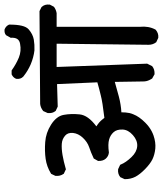

<svg xmlns="http://www.w3.org/2000/svg" viewBox="45 -811 724 854"><g transform="rotate(-90 407.0 -384.0)"><path d="M664.6 -42.5 647.9 -50.3 646.5 -50.8 645.5 -52.2Q634.8 -66.4 634.8 -85L639.6 -494.1H536.1L550.8 -92.8V-91.3L550.3 -90.3L540.5 -70.8L540 -69.3L539.1 -68.8Q525.4 -57.6 504.4 -58.6H503.4L502 -59.6L486.3 -68.4L485.4 -68.8L484.4 -69.8Q480.5 -75.7 477.5 -82.3Q474.6 -88.9 473.1 -95.5Q471.7 -102.1 471.7 -109.4L469.7 -235.4Q436.5 -226.6 404.3 -217.3Q387.7 -212.9 369.9 -210Q352.1 -207 334.5 -206.1Q334.5 -196.3 333.7 -187.3Q333 -178.2 331.1 -169.7Q329.1 -161.1 325.7 -153.3Q315.4 -126.5 288.1 -99.6Q279.3 -90.8 269.8 -83.7Q260.3 -76.7 250.5 -71.5Q240.7 -66.4 231 -63Q200.7 -52.7 173.3 -55.2Q159.7 -56.6 147.7 -59.8Q135.7 -63 125.5 -67.9Q105 -78.1 81.8 -100.8Q58.6 -123.5 47.9 -143.6Q37.1 -164.6 37.1 -190.4V-191.9L37.6 -192.9L45.4 -209.5L45.9 -210.9L46.9 -211.4Q60.5 -222.7 80.6 -220.7H81.5L82.5 -220.2L99.1 -212.4L101.1 -211.4L102.1 -209Q111.3 -186 135.3 -161.1Q157.7 -137.7 183.6 -135.7Q209 -133.8 232.9 -154.8Q256.8 -175.8 257.8 -200.7Q258.8 -226.6 246.1 -240.7Q232.9 -255.4 213.4 -260.7Q192.9 -266.6 156.2 -261.7H155.3H154.8Q150.9 -262.2 147.5 -263.2Q144 -264.2 140.6 -265.9Q137.2 -267.6 134.3 -270Q131.3 -272.5 128.4 -275.4Q117.2 -288.1 118.2 -309.1V-310.1L119.1 -311.5L127.9 -327.1L128.4 -328.6L130.4 -329.6Q154.8 -341.3 179.7 -349.6Q202.6 -357.4 221.7 -377.9Q240.2 -397.9 242.7 -421.4Q243.7 -433.1 240.7 -441.7Q237.8 -450.2 230.5 -456.5Q226.6 -460 222.4 -462.4Q218.3 -464.8 213.9 -466.8Q209.5 -468.8 204.6 -469.7Q199.7 -470.7 194.3 -471.2Q172.4 -472.7 144 -467.8Q115.7 -462.9 83.5 -453.6L81.5 -452.6L79.6 -453.6L63 -461.4L61.5 -461.9L60.5 -463.4Q49.8 -479 51.8 -498.5V-499.5L52.2 -500.5L60.1 -517.1L61 -518.6L62.5 -519.5Q92.8 -538.1 127.4 -543Q162.1 -547.9 202.1 -544.9Q243.2 -542 279.3 -519Q288.6 -513.2 295.9 -506.8Q303.2 -500.5 308.8 -493.4Q314.5 -486.3 318.1 -478.5Q321.8 -470.7 323.2 -461.9Q329.1 -429.7 325.2 -391.6Q321.3 -354 272 -317.4Q276.4 -314.5 280.8 -311.3Q285.2 -308.1 289.1 -304.9Q293 -301.8 296.4 -297.9Q299.8 -293.9 303.2 -290Q306.6 -286.1 309.6 -281.7Q380.9 -290 410.6 -297.9Q439.5 -304.7 467.8 -313L460 -492.2L361.3 -489.3H359.9L358.9 -489.7L342.3 -497.6L340.8 -498L340.3 -499Q329.1 -512.7 331.1 -532.7V-533.7L331.5 -534.7L339.4 -552.2L339.8 -553.2L340.8 -554.2Q347.7 -559.6 355.2 -563Q362.8 -566.4 371.6 -567.4H372.1L783.2 -570.3H784.7L785.6 -569.8L801.3 -562L802.2 -561.5L803.2 -560.5Q815.9 -546.9 813.5 -525.9V-524.4L813 -523.4L804.2 -506.8L803.2 -505.9L802.2 -504.9Q790.5 -496.6 775.4 -494.1H774.9H774.4H714.8V-123.5Q718.8 -85.4 702.6 -54.7L702.1 -54.2L701.2 -53.2Q693.8 -46.9 685.1 -43.9Q676.3 -41 666.5 -42H665.5ZM609.9 -592.8Q593.8 -594.7 578.4 -598.9Q563 -603 547.9 -609.4Q518.6 -622.1 493.7 -642.1H493.2V-642.6Q481 -654.3 483.4 -673.3V-674.3L483.9 -675.3Q489.7 -688 502.4 -693.8L503.4 -694.3H504.9H518.6H520.5L522 -693.4Q548.8 -674.3 578.1 -662.1Q606.9 -650.4 639.2 -656.7Q653.8 -659.2 660.4 -668.9Q667 -678.7 666 -696.8V-698.7L667 -700.2L676.8 -717.8L677.2 -718.8L677.7 -719.2Q682.6 -723.6 689.2 -725.1Q695.8 -726.6 703.1 -725.6H703.6L704.6 -725.1Q718.3 -719.2 724.1 -706.5L724.6 -705.6V-704.1Q724.6 -670.9 719.5 -649.4Q714.4 -627.9 703.1 -618.2Q682.1 -600.1 658.2 -595.7Q635.3 -591.8 610.4 -592.8Z"/></g></svg>

Font: NaikaiFont
Style: SemiBold
Weight: 600
Version: Version 1.89